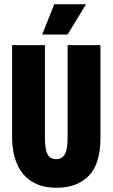

<svg xmlns="http://www.w3.org/2000/svg" viewBox="-20 -873 531 906"><path d="M247 13Q196 13 159 -2Q122 -17 98.5 -41.5Q75 -66 61.5 -97Q48 -128 42.5 -160Q37 -192 37 -222V-660H192V-226Q192 -187 197.5 -164Q203 -141 215 -131.5Q227 -122 246 -122Q263 -122 275 -131.5Q287 -141 293 -163.5Q299 -186 299 -226V-660H454V-222Q454 -100 399 -43.5Q344 13 247 13ZM299 -710H179L236 -853H386Z"/></svg>

Font: Bricolage Grotesque 48pt Condensed ExtraBold
Style: Regular
Weight: 800
Width: 3
Designer: Mathieu Triay
Foundry: Atelier Triay
Version: Version 1.001;gftools[0.9.33.dev8+g029e19f]